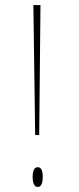

<svg xmlns="http://www.w3.org/2000/svg" viewBox="-20 -734 311 759"><path d="M119 -200H135L140 -714H112ZM129 5C140 5 149 -4 149 -35C149 -65 140 -73 129 -73C119 -73 109 -65 109 -35C109 -4 119 5 129 5Z"/></svg>

Font: Noto Serif Display Thin
Style: Regular
Weight: 100
Designer: Monotype Design Team
Foundry: Monotype Imaging Inc.
Version: Version 2.009